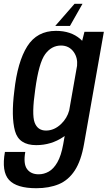

<svg xmlns="http://www.w3.org/2000/svg" viewBox="-52 -763 568 1014"><path d="M139.5 231Q35.5 231 -4.5 187Q-44.5 143 -26 39.5H81.5Q70.5 102 90.8 129.8Q111 157.5 152.5 157.5Q180 157.5 205.5 143.2Q231 129 251 94.2Q271 59.5 282 -2L289.5 -45Q286 -42 282 -39.5Q218 3.5 139 3.5Q47.5 3.5 27 -71.8Q6.5 -147 23.5 -282Q40.5 -437 92 -518.5Q143.5 -600 243.5 -600Q322.5 -600 372 -557Q377.5 -552 382 -547.5L394 -595H496.5L392 -3.5Q376.5 86 343 137.2Q309.5 188.5 258.5 209.8Q207.5 231 139.5 231ZM355 -416Q359 -457 338 -487.5Q313.5 -522.5 270 -522.5Q220 -522.5 186.5 -476.8Q153 -431 134 -290Q115 -159 130.8 -116.2Q146.5 -73.5 191 -73.5Q234.5 -73.5 271 -108.5Q302.5 -139 313.5 -180ZM383.7 -742.9 317.5 -626.1H239.8L341.7 -742.9Z"/></svg>

Font: Anybody Medium
Style: Italic
Weight: 500
Italic angle: -10°
Designer: Tyler Finck
Foundry: Etcetera Type Company
Version: Version 1.010; ttfautohint (v1.8.3) -l 8 -r 50 -G 200 -x 14 